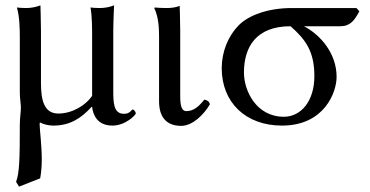

<svg xmlns="http://www.w3.org/2000/svg" viewBox="-20 -459 1381 717"><path d="M322 -60H324C327 -32 342 10 400 10C449 10 487 -30 487 -35C487 -42 480 -50 476 -50C470 -50 467 -34 443 -34C404 -34 403 -75 403 -121V-343C403 -375 406 -439 406 -439C391 -433 372 -429 353 -429C340 -429 324 -430 318 -431C324 -399 324 -350 324 -322V-101C302 -68 252 -35 198 -35C145 -35 133 -84 133 -149V-343C133 -375 131 -439 131 -439C116 -433 97 -429 78 -429C65 -429 49 -430 43 -431C53 -399 54 -350 54 -322V-112C54 -93 58 -70 58 -59C58 -38 54 -20 54 7C54 131 53 186 40 220L51 238L130 207C134 186 136 161 136 136C136 83 128 24 128 5C128 1 129 -1 129 -2C141 5 161 10 179 10C240 10 282 -16 322 -60Z M574 -322V-81C574 -22 601 11 657 11C700 11 743 -33 764 -70C761 -80 754 -85 743 -87C724 -63 704 -44 676 -44C661 -44 653 -58 653 -99V-343C653 -375 651 -437 651 -437C636 -431 620 -429 601 -429C589 -429 564 -430 558 -431L556 -429C573 -394 574 -350 574 -322Z M1251 -361C1288 -361 1304 -383 1322 -417L1311 -429H1070C979 -429 908 -401 873 -366C831 -324 808 -265 808 -204C808 -78 896 10 1033 10C1192 10 1237 -115 1237 -172C1237 -261 1175 -330 1115 -361ZM1040 -23C937 -23 891 -120 891 -188C891 -283 936 -361 1065 -361C1122 -311 1154 -266 1154 -175C1154 -81 1104 -23 1040 -23Z"/></svg>

Font: Libertinus Serif
Style: Regular
Weight: 400
Designer: Philipp H. Poll, Khaled Hosny
Foundry: Caleb Maclennan
Version: Version 7.050;RELEASE